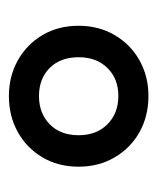

<svg xmlns="http://www.w3.org/2000/svg" viewBox="18 -772 346 421"><g transform="rotate(-90 190.5 -561.0)"><path d="M191 -408Q147 -408 112 -427.5Q77 -447 56.5 -482Q36 -517 36 -561Q36 -606 56.5 -640.5Q77 -675 112 -694.5Q147 -714 191 -714Q234 -714 269 -694.5Q304 -675 324.5 -640.5Q345 -606 345 -561Q345 -517 324.5 -482Q304 -447 269 -427.5Q234 -408 191 -408ZM191 -474Q229 -474 252.5 -498Q276 -522 276 -561Q276 -601 252.5 -624.5Q229 -648 191 -648Q153 -648 129 -624.5Q105 -601 105 -561Q105 -522 129 -498Q153 -474 191 -474Z"/></g></svg>

Font: Space Grotesk Light
Style: Regular
Weight: 400
Version: Version 2.000